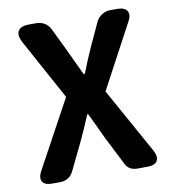

<svg xmlns="http://www.w3.org/2000/svg" viewBox="-83 -812 792 884"><g transform="rotate(-10 313.5 -370.0)"><path d="M89 0Q55 0 44.5 -18Q34 -36 50 -66L222 -382L67 -666Q49 -700 61 -720Q73 -740 111 -740H144Q191 -740 212 -698L265 -588Q274 -570 291.5 -531.5Q309 -493 320 -471H325Q352 -539 374 -588L424 -696Q433 -716 451.5 -728Q470 -740 492 -740H525Q559 -740 570 -721.5Q581 -703 565 -674L405 -375L575 -69Q592 -37 581 -18.5Q570 0 534 0H531H487Q448 0 432 -34L366 -164Q356 -184 337 -226Q318 -265 308 -286H304Q273 -212 250 -164L191 -42Q172 0 124 0Z"/></g></svg>

Font: GenSenRounded TW B
Style: Regular
Weight: 700
Version: Version 1.501;PS 1;hotconv 16.6.51;makeotf.lib2.5.65220